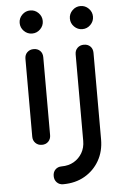

<svg xmlns="http://www.w3.org/2000/svg" viewBox="-64 -813 717 1093"><g transform="rotate(-5 294.5 -267.0)"><path d="M151 0Q129 0 114.5 -14.5Q100 -29 100 -51V-496Q100 -519 114.5 -533Q129 -547 151 -547Q174 -547 188 -533Q202 -519 202 -496V-51Q202 -29 188 -14.5Q174 0 151 0ZM151 -636Q124 -636 104.5 -655.5Q85 -675 85 -702Q85 -729 104.5 -748.5Q124 -768 151 -768Q178 -768 197.5 -748.5Q217 -729 217 -702Q217 -675 197.5 -655.5Q178 -636 151 -636ZM252 234Q230 234 216 219.5Q202 205 202 183Q202 160 216 146Q230 132 252 132Q292 132 322 114.5Q352 97 369.5 67Q387 37 387 -2V-496Q387 -519 401.5 -533Q416 -547 438 -547Q461 -547 475 -533Q489 -519 489 -496V-2Q489 67 458.5 120Q428 173 375 203.5Q322 234 252 234ZM438 -636Q411 -636 391.5 -655.5Q372 -675 372 -702Q372 -729 391.5 -748.5Q411 -768 438 -768Q465 -768 484.5 -748.5Q504 -729 504 -702Q504 -675 484.5 -655.5Q465 -636 438 -636Z"/></g></svg>

Font: Comfortaa
Style: Bold
Weight: 700
Designer: Johan Aakerlund
Foundry: Johan Aakerlund
Version: Version 3.104; ttfautohint (v1.8.1.43-b0c9)